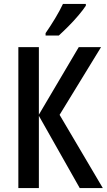

<svg xmlns="http://www.w3.org/2000/svg" viewBox="-20 -953 544 973"><path d="M501 0H384L177 -366V0H73V-714H177V-372L379 -714H492L282 -371ZM415 -933V-924Q402 -904 378 -875.5Q354 -847 326.5 -819.5Q299 -792 278 -773H211V-785Q236 -821 259.5 -860Q283 -899 299 -933Z"/></svg>

Font: Avrile Sans Condensed Medium
Style: Regular
Weight: 500
Width: 3
Designer: Monotype Design Team
Foundry: Monotype Imaging Inc.
Version: Version 2.001;September 10, 2019;FontCreator 11.5.0.2425 64-